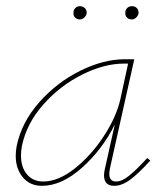

<svg xmlns="http://www.w3.org/2000/svg" viewBox="-20 -599 535 622"><path d="M467 -79Q430 -38 402.5 -17.5Q375 3 350 3Q317 3 317 -31Q317 -41 320 -53L352 -196Q312 -115 246 -56Q180 3 116 3Q77 3 54 -24.5Q31 -52 31 -94Q31 -110 34 -126Q50 -203 107 -267.5Q164 -332 239.5 -369.5Q315 -407 384 -407H415L336 -53Q334 -41 334 -36Q334 -11 356 -11Q375 -11 398.5 -30Q422 -49 457 -87ZM370 -278 395 -393H382Q318 -393 246.5 -357.5Q175 -322 120.5 -260.5Q66 -199 51 -126Q48 -110 48 -95Q48 -57 67.5 -34Q87 -11 120 -11Q169 -11 222 -53Q275 -95 316 -157.5Q357 -220 370 -278ZM218 -558Q218 -567 224 -573Q230 -579 239 -579Q248 -579 254.5 -573Q261 -567 261 -557Q260 -549 253.5 -542.5Q247 -536 239 -536Q229 -536 223 -542.5Q217 -549 218 -558ZM386 -558Q386 -567 392 -573Q398 -579 408 -579Q417 -579 423 -573Q429 -567 429 -557Q428 -549 421.5 -542.5Q415 -536 407 -536Q397 -536 391 -542.5Q385 -549 386 -558Z"/></svg>

Font: Ysabeau Thin
Style: Italic
Weight: 200
Italic angle: -12°
Designer: Christian Thalmann (Catharsis Fonts)
Version: Version 0.003